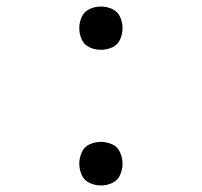

<svg xmlns="http://www.w3.org/2000/svg" viewBox="-20 -558 616 586"><path d="M288 -406Q306 -406 322.5 -413.5Q339 -421 346.5 -437.5Q354 -454 354 -472Q354 -490 346.5 -506.5Q339 -523 322.5 -530.5Q306 -538 288 -538Q270 -538 253.5 -530.5Q237 -523 229.5 -506.5Q222 -490 222 -472Q222 -454 229.5 -437.5Q237 -421 253.5 -413.5Q270 -406 288 -406ZM288 8Q306 8 322.5 0.5Q339 -7 346.5 -24Q354 -41 354 -58Q354 -76 346.5 -93Q339 -110 322.5 -117.5Q306 -125 288 -125Q270 -125 253.5 -117.5Q237 -110 229.5 -93Q222 -76 222 -58Q222 -41 229.5 -24Q237 -7 253.5 0.5Q270 8 288 8Z"/></svg>

Font: Iosevka Sparkle Light
Style: Regular
Weight: 300
Designer: Belleve Invis
Foundry: Belleve Invis
Version: Version 4.5.0; ttfautohint (v1.8.3)